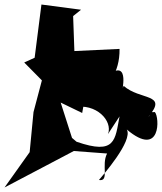

<svg xmlns="http://www.w3.org/2000/svg" viewBox="-49 -741 715 848"><path d="M282 -446 274 -670 309 -698 134 -721 104 -486 58 -465 136 -386 99 -246 82 -69 -29 87 277 -74 424 -63C397 -12 436 62 388 54C401 38 540 -119 511 -169C663 -41 656 -224 635 -246C565 -245 629 -241 607 -226C695 -330 569 -297 497 -362C480 -311 534 -489 427 -409C419 -354 481 -416 479 -525L269 -515ZM479 -227C459 -123 462 -55 289 -115L269 -132C252 -184 236 -236 219 -288L314 -242C328 -337 344 -282 276 -267C376 -287 450 -207 428 -149Z"/></svg>

Font: Asimov Silicon
Style: Regular
Weight: 400
Designer: Google
Version: Version 2.000980; 2014